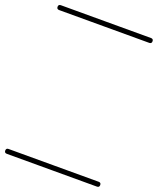

<svg xmlns="http://www.w3.org/2000/svg" viewBox="-180 -653 918 1117"><g transform="rotate(20 279.0 -95.0)"><path d="M0 -555Q140 -555 279.5 -555Q419 -555 558 -555Q573 -555 573 -540Q573 -525 558 -525Q419 -525 279.5 -525Q140 -525 0 -525Q-15 -525 -15 -540Q-15 -555 0 -555ZM0 335Q140 335 279.5 335Q419 335 558 335Q573 335 573 350Q573 365 558 365Q419 365 279.5 365Q140 365 0 365Q-15 365 -15 350Q-15 335 0 335Z"/></g></svg>

Font: FRB American Cursive Just Guidelines
Style: Italic
Weight: 400
Italic angle: -25°
Version: Version 2.0;Modular Font Editor K font №1